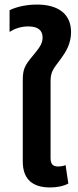

<svg xmlns="http://www.w3.org/2000/svg" viewBox="-20 -814 341 843"><path d="M200 9C229 9 257 4 280 -8L268 -89C258 -85 246 -83 235 -83C212 -83 202 -94 202 -120V-457C202 -503 217 -514 248 -557C269 -586 292 -622 292 -673C292 -754 234 -794 142 -794C83 -794 39 -778 22 -769V-674C43 -687 70 -698 104 -698C148 -698 167 -680 167 -649C167 -620 150 -601 124 -569C88 -526 80 -510 80 -460V-105C80 -24 126 9 200 9Z"/></svg>

Font: Noto Sans Thai UI SemiCondensed Semi
Style: Regular
Weight: 600
Width: 4
Designer: Monotype Design Team
Foundry: Monotype Imaging Inc.
Version: Version 1.901